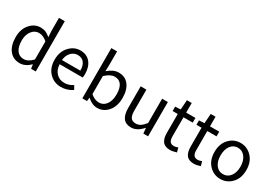

<svg xmlns="http://www.w3.org/2000/svg" viewBox="22 -1708 3712 2633"><g transform="rotate(30 1878.0 -391.5)"><path d="M277.3 12.7Q173.8 12.7 113.3 -62.5Q52.7 -137.7 52.7 -271.5Q52.7 -399.4 122.1 -478Q191.4 -556.6 288.1 -556.6Q334 -556.6 368.2 -541.5Q402.3 -526.4 441.4 -493.2L435.5 -586.9V-795.9H527.3V0H453.1L444.3 -64.5H442.4Q363.3 12.7 277.3 12.7ZM435.5 -137.7V-422.9Q371.1 -480.5 303.7 -480.5Q237.3 -480.5 192.4 -422.4Q147.5 -364.3 147.5 -272.5Q147.5 -173.8 186.5 -118.7Q225.6 -63.5 296.9 -63.5Q368.2 -63.5 435.5 -137.7Z M929.7 12.7Q818.4 12.7 744.1 -64.5Q669.9 -141.6 669.9 -271.5Q669.9 -398.4 743.2 -477.5Q816.4 -556.6 915 -556.6Q1017.6 -556.6 1074.2 -488.3Q1130.9 -419.9 1130.9 -301.8Q1130.9 -275.4 1127 -250H760.7Q764.6 -163.1 814.5 -111.3Q864.3 -59.6 941.4 -59.6Q1014.6 -59.6 1077.1 -102.5L1110.4 -43Q1025.4 12.7 929.7 12.7ZM759.8 -315.4H1050.8Q1050.8 -397.5 1015.6 -440.9Q980.5 -484.4 916 -484.4Q856.4 -484.4 812 -439Q767.6 -393.6 759.8 -315.4Z M1503.9 12.7Q1422.9 12.7 1348.6 -55.7H1345.7L1337.9 0H1264.6V-795.9H1355.5V-578.1L1352.5 -480.5Q1439.5 -556.6 1522.5 -556.6Q1626 -556.6 1683.1 -482.4Q1740.2 -408.2 1740.2 -281.2Q1740.2 -146.5 1671.4 -66.9Q1602.5 12.7 1503.9 12.7ZM1489.3 -63.5Q1557.6 -63.5 1601.1 -121.6Q1644.5 -179.7 1644.5 -279.3Q1644.5 -480.5 1502 -480.5Q1435.5 -480.5 1355.5 -405.3V-120.1Q1419.9 -63.5 1489.3 -63.5Z M2040 12.7Q1875 12.7 1875 -199.2V-543H1965.8V-210Q1965.8 -134.8 1990.2 -100.6Q2014.6 -66.4 2068.4 -66.4Q2109.4 -66.4 2142.6 -87.4Q2175.8 -108.4 2214.8 -158.2V-543H2305.7V0H2230.5L2222.7 -85H2219.7Q2134.8 12.7 2040 12.7Z M2659.2 12.7Q2576.2 12.7 2540.5 -34.2Q2504.9 -81.1 2504.9 -168V-468.8H2423.8V-538.1L2508.8 -543L2519.5 -695.3H2595.7V-543H2742.2V-468.8H2595.7V-166Q2595.7 -113.3 2614.7 -86.9Q2633.8 -60.5 2679.7 -60.5Q2703.1 -60.5 2741.2 -75.2L2759.8 -6.8Q2697.3 12.7 2659.2 12.7Z M3036.1 12.7Q2953.1 12.7 2917.5 -34.2Q2881.8 -81.1 2881.8 -168V-468.8H2800.8V-538.1L2885.7 -543L2896.5 -695.3H2972.7V-543H3119.1V-468.8H2972.7V-166Q2972.7 -113.3 2991.7 -86.9Q3010.7 -60.5 3056.6 -60.5Q3080.1 -60.5 3118.2 -75.2L3136.7 -6.8Q3074.2 12.7 3036.1 12.7Z M3631.3 -64.5Q3557.6 12.7 3453.1 12.7Q3348.6 12.7 3274.9 -64.5Q3201.2 -141.6 3201.2 -271.5Q3201.2 -401.4 3274.9 -479Q3348.6 -556.6 3453.1 -556.6Q3557.6 -556.6 3631.3 -479Q3705.1 -401.4 3705.1 -271.5Q3705.1 -141.6 3631.3 -64.5ZM3339.8 -120.6Q3382.8 -63.5 3453.1 -63.5Q3523.4 -63.5 3567.4 -120.6Q3611.3 -177.7 3611.3 -271.5Q3611.3 -365.2 3567.4 -423.3Q3523.4 -481.4 3453.1 -481.4Q3382.8 -481.4 3339.8 -423.3Q3296.9 -365.2 3296.9 -271.5Q3296.9 -177.7 3339.8 -120.6Z"/></g></svg>

Font: GenYoGothic TW TTF Regular
Style: Regular
Weight: 400
Version: Version 1.300